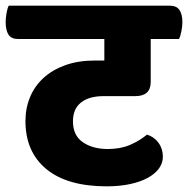

<svg xmlns="http://www.w3.org/2000/svg" viewBox="-60 -640 665 679"><path d="M460 -164Q485 -156 500.5 -135Q516 -114 516 -86Q516 -63 502 -44Q488 -25 462.5 -11Q437 3 400 11Q363 19 318 19Q178 19 104 -42Q30 -103 30 -212Q30 -257 46 -296Q62 -335 93.5 -364Q125 -393 171 -409.5Q217 -426 276 -426H309V-502H5Q-20 -502 -30 -517.5Q-40 -533 -40 -563Q-40 -575 -37 -593Q-34 -611 -29 -620H540Q564 -620 574.5 -605Q585 -590 585 -561Q585 -548 581.5 -529.5Q578 -511 573 -502H473V-350Q473 -300 418 -300H306Q255 -300 226.5 -277.5Q198 -255 198 -211Q198 -161 233 -137Q268 -113 321 -113Q365 -113 398.5 -127Q432 -141 460 -164Z"/></svg>

Font: Baloo
Style: Regular
Weight: 400
Designer: Sarang Kulkarni and Ek Type
Foundry: Ek Type
Version: Version 1.443;PS 1.000;hotconv 16.6.51;makeotf.lib2.5.65220;